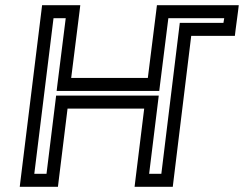

<svg xmlns="http://www.w3.org/2000/svg" viewBox="-20 -694 939 739"><path d="M648 0 716 -556H859H884L887 -581L896 -649L899 -674H874H609H584L581 -649L549 -394H254L286 -649L289 -674H264H167H142L139 -649L59 0L56 25H81H178H203L206 0L240 -276H535L501 0L498 25H523H620H645L648 0ZM601 -25H554L588 -301L591 -326H566H221H196L193 -301L159 -25H112L186 -624H233L201 -369L198 -344H223H568H593L596 -369L628 -624H843L840 -606H697H672L669 -581L601 -25Z"/></svg>

Font: Gamestation Text Outline
Style: Italic
Weight: 400
Designer: Jonas Hecksher
Foundry: Jonas Hecksher, Playtypeª, e-types AS
Version: Version 1.003